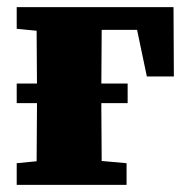

<svg xmlns="http://www.w3.org/2000/svg" viewBox="-20 -520 535 540"><path d="M27 -230V-285H339V-230ZM82 0Q83 -30 83 -67.5Q83 -105 83.5 -144Q84 -183 84 -217V-283Q84 -317 83.5 -356Q83 -395 83 -433Q83 -471 82 -500H267Q266 -471 266 -433Q266 -395 265.5 -356Q265 -317 265 -283V-217Q265 -183 265.5 -144Q266 -105 266 -67.5Q266 -30 267 0ZM214 -436V-500H468L469 -305H393L354 -491L420 -436ZM27 0V-61L129 -71H224L336 -61V0ZM27 -439V-500H158V-429H129Z"/></svg>

Font: Source Serif 4 ExtraBold
Style: Regular
Weight: 800
Designer: Frank Grießhammer
Foundry: Adobe Systems Incorporated
Version: Version 4.004;hotconv 1.0.116;makeotfexe 2.5.65601